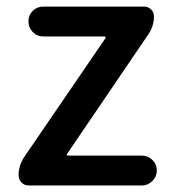

<svg xmlns="http://www.w3.org/2000/svg" viewBox="-20 -570 529 590"><path d="M68.4 0Q54.7 0 45.9 -9.3Q37.1 -18.6 37.1 -31.2Q37.1 -61.5 54.7 -87.9L303.7 -452.1Q305.7 -454.1 304.2 -456.1Q302.7 -458 300.8 -458H113.3Q93.8 -458 80.6 -471.7Q67.4 -485.4 67.4 -504.4Q67.4 -523.4 80.6 -536.6Q93.8 -549.8 113.3 -549.8H422.9Q435.5 -549.8 444.3 -541Q453.1 -532.2 453.1 -519.5Q453.1 -489.3 435.5 -463.9L186.5 -97.7Q184.6 -95.7 185.5 -93.8Q186.5 -91.8 189.5 -91.8H416Q434.6 -91.8 448.2 -78.6Q461.9 -65.4 461.9 -46.4Q461.9 -27.3 448.2 -13.7Q434.6 0 416 0Z"/></svg>

Font: Gen Jyuu Gothic Medium
Style: Regular
Weight: 500
Designer: [Source Han Sans]
Ryoko NISHIZUKA  (kana & ideographs); Paul D. Hunt (Latin, Greek & Cyrillic); Wenlong ZHANG  (bopomofo
Version: Version 1.002.20150607